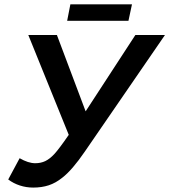

<svg xmlns="http://www.w3.org/2000/svg" viewBox="-20 -848 774 878"><path d="M131.8 9.8Q100.1 9.8 70.8 0.2Q41.5 -9.3 17.6 -27.3L69.8 -124.5Q109.4 -101.6 141.1 -101.6Q166.5 -101.6 187 -111.3Q207.5 -121.1 228.5 -143.6Q238.8 -154.8 255.4 -176.8Q272 -198.7 294.4 -231.4L109.4 -688H240.2L371.6 -338.9L599.1 -688H734.4L368.2 -155.3Q310.1 -70.3 265.1 -35.6Q234.9 -11.2 202.9 -0.7Q170.9 9.8 131.8 9.8ZM583.5 -828.1 567.4 -752.9H287.1L301.8 -828.1Z"/></svg>

Font: Arimo SemiBold
Style: Italic
Weight: 600
Italic angle: -12°
Version: Version 1.33